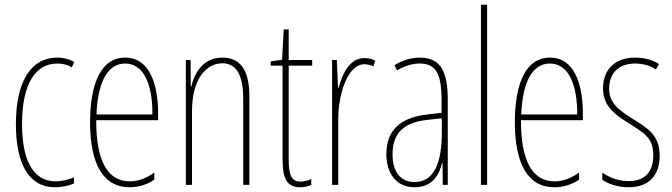

<svg xmlns="http://www.w3.org/2000/svg" viewBox="-20 -780 2837 810"><path d="M212 10C239 10 270 4 292 -6V-32C267 -21 240 -15 215 -15C114 -15 73 -114 73 -257C73 -427 130 -512 222 -512C244 -512 265 -507 283 -496L293 -519C272 -531 248 -537 221 -537C113 -537 47 -440 47 -256C47 -93 99 10 212 10Z M508 -537C407 -537 360 -429 360 -264C360 -94 412 10 527 10C568 10 603 -3 631 -22V-52C596 -27 562 -15 527 -15C432 -15 385 -106 386 -273H647V-301C647 -421 613 -537 508 -537ZM508 -512C591 -512 624 -414 623 -297H387C393 -442 438 -512 508 -512Z M918 -537C838 -537 801 -474 787 -415H785L784 -527H764V0H790V-311C790 -445 849 -513 918 -513C972 -513 1006 -471 1006 -365V0H1032V-375C1032 -488 991 -537 918 -537Z M1248 -14C1208 -14 1198 -44 1198 -108V-503H1297V-527H1198V-656H1177L1170 -528L1122 -521V-503H1172V-112C1172 -32 1186 10 1247 10C1266 10 1280 6 1293 0V-25C1283 -19 1265 -14 1248 -14Z M1518 -535C1451 -535 1423 -462 1408 -409H1406L1401 -527H1381V0H1407V-277C1407 -380 1445 -509 1518 -509C1532 -509 1547 -504 1555 -500L1563 -524C1549 -532 1531 -535 1518 -535Z M1749 -537C1715 -537 1676 -525 1644 -505L1655 -483C1692 -505 1725 -512 1749 -512C1816 -512 1843 -475 1843 -355V-304L1782 -297C1672 -284 1610 -234 1610 -129C1610 -57 1645 10 1729 10C1805 10 1833 -43 1845 -93H1847L1848 0H1869V-358C1869 -489 1833 -537 1749 -537ZM1781 -274 1844 -281V-220C1844 -97 1813 -12 1729 -12C1671 -12 1636 -54 1636 -129C1636 -217 1682 -263 1781 -274Z M2035 0V-760H2009V0Z M2300 -537C2199 -537 2152 -429 2152 -264C2152 -94 2204 10 2319 10C2360 10 2395 -3 2423 -22V-52C2388 -27 2354 -15 2319 -15C2224 -15 2177 -106 2178 -273H2439V-301C2439 -421 2405 -537 2300 -537ZM2300 -512C2383 -512 2416 -414 2415 -297H2179C2185 -442 2230 -512 2300 -512Z M2763 -123C2763 -210 2713 -239 2647 -280C2583 -320 2550 -349 2550 -407C2550 -475 2594 -512 2659 -512C2691 -512 2725 -503 2747 -487L2760 -510C2734 -527 2698 -537 2660 -537C2567 -537 2524 -479 2524 -408C2524 -330 2575 -296 2642 -254C2701 -217 2736 -195 2736 -125C2736 -56 2702 -16 2632 -16C2590 -16 2550 -31 2521 -52V-21C2544 -6 2583 10 2632 10C2720 10 2763 -43 2763 -123Z"/></svg>

Font: Noto Sans Ethiopic ExtraCondensed Thin
Style: Regular
Weight: 100
Width: 2
Designer: Monotype Design Team
Foundry: Monotype Imaging Inc.
Version: Version 2.102